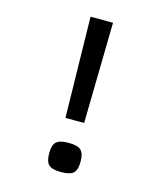

<svg xmlns="http://www.w3.org/2000/svg" viewBox="-120 -888 839 991"><g transform="rotate(15 300.0 -393.0)"><path d="M250 -262 240 -800H360L350 -262ZM300 14Q252 14 234 -3Q216 -20 216 -64Q216 -108 234 -125Q252 -142 300 -142Q348 -142 366 -125Q384 -108 384 -64Q384 -20 366 -3Q348 14 300 14Z"/></g></svg>

Font: Victor Mono Thin
Style: Bold
Weight: 700
Monospace: yes
Version: Version 1.561;gftools[0.9.30]